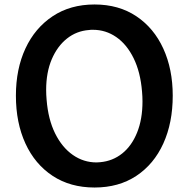

<svg xmlns="http://www.w3.org/2000/svg" viewBox="-20 -819 844 857"><path d="M402 18Q294 18 215 -34Q136 -86 93.5 -178.5Q51 -271 51 -392Q51 -511 93.5 -602.5Q136 -694 215 -746.5Q294 -799 402 -799Q510 -799 588.5 -746.5Q667 -694 709 -602Q751 -510 751 -392Q751 -271 709 -178.5Q667 -86 588.5 -34Q510 18 402 18ZM427 -95Q483 -100 525.5 -134Q568 -168 592 -227.5Q616 -287 616 -366Q616 -377 615.5 -388Q615 -399 614 -410Q607 -497 576.5 -559Q546 -621 499 -653.5Q452 -686 395 -686Q391 -686 386.5 -686Q382 -686 377 -685Q322 -681 279 -647Q236 -613 211 -554.5Q186 -496 186 -417Q186 -407 186.5 -396Q187 -385 188 -374Q195 -286 226 -223.5Q257 -161 305 -127.5Q353 -94 411 -94Q415 -94 419 -94.5Q423 -95 427 -95Z"/></svg>

Font: RocknRoll One
Style: Regular
Weight: 400
Designer: Fontworks Inc.
Foundry: Fontworks Inc.
Version: Version 1.100